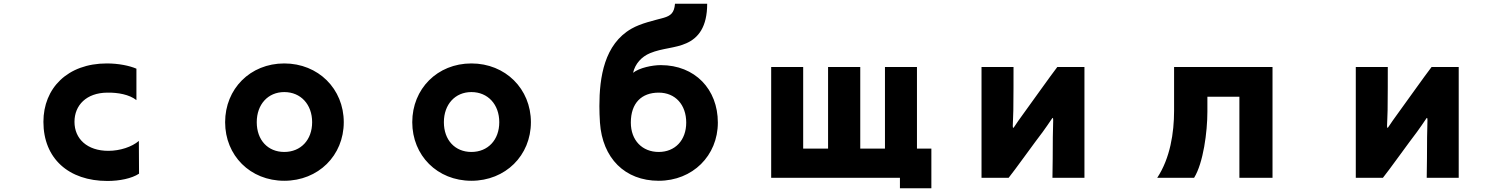

<svg xmlns="http://www.w3.org/2000/svg" viewBox="-20 -886 8040 1026"><path d="M723 42 722 -133C685 -101 621 -80 559 -80C446 -80 378 -144 378 -235C378 -324 442 -390 553 -391C610 -392 671 -381 709 -351V-519C672 -535 613 -547 551 -547C340 -547 212 -414 212 -235C212 -39 347 81 554 81C618 81 684 68 723 42Z M1817 -233C1817 -411 1681 -547 1499 -547C1317 -547 1183 -411 1183 -233C1183 -55 1317 80 1499 80C1681 80 1817 -55 1817 -233ZM1648 -233C1648 -138 1587 -74 1499 -74C1411 -74 1352 -138 1352 -233C1352 -328 1412 -394 1499 -394C1587 -394 1648 -328 1648 -233Z M2817 -233C2817 -411 2681 -547 2499 -547C2317 -547 2183 -411 2183 -233C2183 -55 2317 80 2499 80C2681 80 2817 -55 2817 -233ZM2648 -233C2648 -138 2587 -74 2499 -74C2411 -74 2352 -138 2352 -233C2352 -328 2412 -394 2499 -394C2587 -394 2648 -328 2648 -233Z M3816 -231C3816 -409 3694 -538 3511 -538C3466 -538 3397 -524 3363 -497C3374 -545 3408 -583 3454 -602C3519 -629 3589 -628 3648 -655C3711 -683 3759 -741 3759 -866H3587C3583 -817 3564 -802 3527 -791C3473 -776 3406 -762 3355 -733C3209 -650 3183 -473 3183 -319C3183 -291 3184 -262 3186 -231C3199 -41 3319 80 3500 80C3681 80 3816 -54 3816 -231ZM3647 -231C3647 -136 3587 -74 3500 -74C3412 -74 3351 -136 3351 -231C3351 -336 3409 -391 3500 -391C3589 -391 3647 -326 3647 -231Z M4789 64V120H4957V-92H4880V-528H4709V-92H4577V-528H4405V-92H4272V-528H4101V64Z M5604 64H5775V-528H5630C5598 -487 5481 -322 5445 -273C5429 -251 5414 -230 5401 -210C5395 -200 5392 -200 5392 -214C5392 -226 5395 -277 5395 -297C5396 -343 5396 -490 5396 -528H5225V64H5370C5398 30 5514 -132 5552 -181C5568 -203 5586 -229 5600 -250C5605 -258 5608 -260 5608 -243C5608 -226 5606 -175 5606 -153C5606 -107 5605 36 5604 64Z M6603 -369V64H6780V-528H6254V-294C6254 -176 6233 -41 6164 64H6361C6410 -15 6432 -180 6432 -290V-369Z M7604 64H7775V-528H7630C7598 -487 7481 -322 7445 -273C7429 -251 7414 -230 7401 -210C7395 -200 7392 -200 7392 -214C7392 -226 7395 -277 7395 -297C7396 -343 7396 -490 7396 -528H7225V64H7370C7398 30 7514 -132 7552 -181C7568 -203 7586 -229 7600 -250C7605 -258 7608 -260 7608 -243C7608 -226 7606 -175 7606 -153C7606 -107 7605 36 7604 64Z"/></svg>

Font: LINE Seed JP App_OTF ExtraBold
Style: Regular
Weight: 800
Designer: LINE & Fontrix & Fontworks
Version: Version 1.013